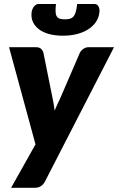

<svg xmlns="http://www.w3.org/2000/svg" viewBox="-20 -748 574 933"><path d="M24 0ZM198 135Q182 164.5 150 164.5H34L152.5 -46.5L24 -518.5H155Q171.5 -518.5 179.8 -510.5Q188 -502.5 191 -491.5L236 -268Q239 -253.5 241.5 -239.2Q244 -225 245.5 -210.5Q251.5 -225 258.2 -239.8Q265 -254.5 272 -269L368 -491.5Q374 -503 385.5 -510.8Q397 -518.5 409 -518.5H534ZM295 -654Q311 -654 321.5 -657.5Q332 -661 338.5 -669.5Q345 -678 348.8 -692.2Q352.5 -706.5 355 -728.5H439.5Q447 -728.5 451.8 -724.8Q456.5 -721 459.5 -715.2Q462.5 -709.5 463.2 -702.2Q464 -695 463 -687.5Q460 -661 445.5 -640.2Q431 -619.5 407.5 -604.8Q384 -590 352.8 -582.2Q321.5 -574.5 285.5 -574.5Q249.5 -574.5 220 -582.2Q190.5 -590 170.5 -604.8Q150.5 -619.5 140.5 -640.2Q130.5 -661 133.5 -687.5Q134.5 -695 137.2 -702.2Q140 -709.5 144.2 -715.2Q148.5 -721 154.2 -724.8Q160 -728.5 167 -728.5H252Q249.5 -706.5 250 -692.2Q250.5 -678 255.2 -669.5Q260 -661 269.5 -657.5Q279 -654 295 -654Z"/></svg>

Font: Lato Black
Style: Italic
Weight: 900
Italic angle: -7°
Designer: Lukasz Dziedzic
Foundry: tyPoland Lukasz Dziedzic
Version: Version 2.007; 2014-02-27